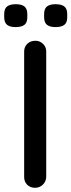

<svg xmlns="http://www.w3.org/2000/svg" viewBox="-34 -894 340 914"><path d="M186 -51Q185 -29 169.5 -14.5Q154 0 133 0Q110 0 95.5 -14.5Q81 -29 81 -51V-649Q81 -671 96 -685.5Q111 -700 135 -700Q155 -700 170.5 -685.5Q186 -671 186 -649ZM230 -765Q203 -765 189.5 -776Q176 -787 176 -812V-827Q176 -853 190 -863.5Q204 -874 230 -874Q259 -874 272.5 -863Q286 -852 286 -827V-812Q286 -786 272 -775.5Q258 -765 230 -765ZM40 -765Q13 -765 -0.5 -776Q-14 -787 -14 -812V-827Q-14 -853 0 -863.5Q14 -874 41 -874Q69 -874 82.5 -863Q96 -852 96 -827V-812Q96 -786 82 -775.5Q68 -765 40 -765Z"/></svg>

Font: Quicksand SemiBold
Style: Regular
Weight: 600
Designer: Andrew Paglinawan
Foundry: Andrew Paglinawan
Version: Version 3.006